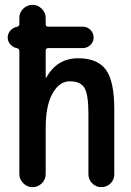

<svg xmlns="http://www.w3.org/2000/svg" viewBox="-20 -770 540 790"><path d="M47.9 -572.3Q33.2 -575.2 22.5 -587.4Q11.7 -599.6 11.7 -615.7Q11.7 -631.8 22.5 -644Q33.2 -656.2 47.9 -659.2Q59.6 -661.1 59.6 -670.9V-696.3Q59.6 -718.8 75.7 -734.4Q91.8 -750 113.8 -750Q135.7 -750 151.9 -733.9Q168 -717.8 168 -696.3V-670.9Q168 -660.2 178.7 -660.2H321.3Q338.9 -660.2 352.1 -647Q365.2 -633.8 365.2 -615.7Q365.2 -597.7 352.1 -585Q338.9 -572.3 321.3 -572.3H178.7Q168 -572.3 168 -559.6V-451.2Q168 -450.2 168.9 -450.2Q170.9 -450.2 170.9 -451.2Q214.8 -530.3 301.8 -530.3Q380.9 -530.3 415.5 -483.4Q450.2 -436.5 450.2 -320.3V-52.7Q450.2 -30.3 434.6 -15.1Q418.9 0 397 0Q375 0 359.4 -15.6Q343.8 -31.2 343.8 -52.7V-300.8Q343.8 -382.8 327.1 -409.2Q310.5 -435.5 266.6 -435.5Q224.6 -435.5 196.3 -385.7Q168 -335.9 168 -244.1V-53.7Q168 -31.2 151.9 -15.6Q135.7 0 113.8 0Q91.8 0 75.7 -16.1Q59.6 -32.2 59.6 -53.7V-559.6Q59.6 -570.3 47.9 -572.3Z"/></svg>

Font: Rounded-X Mgen+ 1m medium
Style: Regular
Weight: 500
Designer: [Source Han Sans]
Ryoko NISHIZUKA  (kana & ideographs); Paul D. Hunt (Latin, Greek & Cyrillic); Wenlong ZHANG  (bopomofo
Version: Version 1.059.20150602